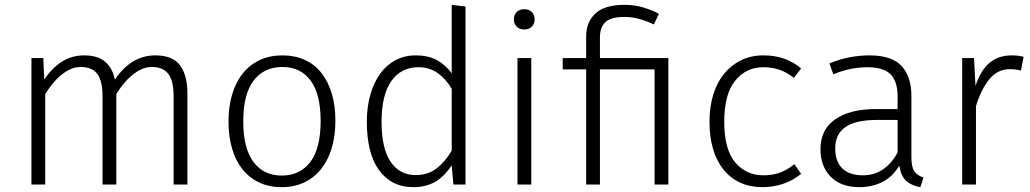

<svg xmlns="http://www.w3.org/2000/svg" viewBox="-20 -763 4258 794"><path d="M461 0H404V-365Q404 -429 382 -457.5Q360 -486 314 -486Q291 -486 270.5 -476.5Q250 -467 231 -451Q212 -435 196 -415Q180 -395 167 -374V0H110V-523H159L163 -434Q195 -482 236 -508Q277 -534 328 -534Q384 -534 414.5 -508Q445 -482 455 -434Q523 -534 622 -534Q694 -534 724.5 -493Q755 -452 755 -375V0H698V-365Q698 -429 676 -457.5Q654 -486 608 -486Q585 -486 564.5 -476.5Q544 -467 525 -451Q506 -435 490 -415Q474 -395 461 -374Z M925 -261Q925 -324 940.5 -374.5Q956 -425 985 -460.5Q1014 -496 1055 -515Q1096 -534 1148 -534Q1199 -534 1240 -515.5Q1281 -497 1309 -461.5Q1337 -426 1352 -376Q1367 -326 1367 -263Q1367 -200 1351.5 -149.5Q1336 -99 1307.5 -63.5Q1279 -28 1238 -8.5Q1197 11 1145 11Q1093 11 1052.5 -8Q1012 -27 983.5 -62Q955 -97 940 -147.5Q925 -198 925 -261ZM1148 -486Q1072 -486 1029 -430Q986 -374 986 -261Q986 -150 1028 -93.5Q1070 -37 1145 -37Q1221 -37 1263.5 -93.5Q1306 -150 1306 -263Q1306 -374 1264.5 -430Q1223 -486 1148 -486Z M1848 -743 1905 -736V0H1855L1848 -79Q1814 -29 1776 -9Q1738 11 1690 11Q1642 11 1606 -8Q1570 -27 1545.5 -62Q1521 -97 1509 -147Q1497 -197 1497 -259Q1497 -321 1511.5 -371.5Q1526 -422 1552 -458Q1578 -494 1615.5 -514Q1653 -534 1699 -534Q1750 -534 1785 -515.5Q1820 -497 1848 -460ZM1848 -396Q1823 -438 1789 -461.5Q1755 -485 1710 -485Q1639 -485 1598.5 -428Q1558 -371 1558 -259Q1558 -150 1595 -94.5Q1632 -39 1700 -39Q1750 -39 1786 -67Q1822 -95 1848 -140Z M2177 -523V0H2120V-523ZM2148 -641Q2128 -641 2116.5 -653Q2105 -665 2105 -683Q2105 -701 2116.5 -713Q2128 -725 2148 -725Q2168 -725 2179.5 -713Q2191 -701 2191 -683Q2191 -665 2179.5 -653Q2168 -641 2148 -641Z M2307 -523H2404V-612Q2404 -672 2442.5 -707.5Q2481 -743 2562 -743Q2606 -743 2642.5 -731.5Q2679 -720 2705 -706L2684 -662Q2657 -675 2626 -684Q2595 -693 2564 -693Q2505 -693 2483 -671Q2461 -649 2461 -609V-523H2744V0H2687V-476H2461V0H2404V-476H2307Z M3263 -441Q3234 -464 3203.5 -474.5Q3173 -485 3137 -485Q3065 -485 3020 -429Q2975 -373 2975 -259Q2975 -146 3020 -92Q3065 -38 3137 -38Q3173 -38 3203.5 -48.5Q3234 -59 3265 -84L3293 -44Q3260 -17 3219 -3Q3178 11 3133 11Q3082 11 3041.5 -7.5Q3001 -26 2972.5 -61Q2944 -96 2929 -146Q2914 -196 2914 -259Q2914 -321 2929.5 -371.5Q2945 -422 2974.5 -458Q3004 -494 3045 -514Q3086 -534 3137 -534Q3182 -534 3220 -521.5Q3258 -509 3293 -480Z M3699 -78Q3671 -31 3628 -10Q3585 11 3534 11Q3458 11 3415.5 -32Q3373 -75 3373 -146Q3373 -228 3434.5 -270Q3496 -312 3602 -312H3692V-364Q3692 -426 3663 -455.5Q3634 -485 3567 -485Q3538 -485 3503.5 -479Q3469 -473 3426 -456L3410 -501Q3458 -520 3498 -527Q3538 -534 3575 -534Q3668 -534 3708.5 -490Q3749 -446 3749 -367V-114Q3749 -71 3761.5 -54Q3774 -37 3799 -29L3786 11Q3751 5 3729 -13.5Q3707 -32 3699 -77ZM3692 -267H3605Q3520 -267 3477 -238Q3434 -209 3434 -149Q3434 -95 3463.5 -66.5Q3493 -38 3548 -38Q3597 -38 3633.5 -64Q3670 -90 3692 -133Z M4014 -408Q4037 -475 4073.5 -504.5Q4110 -534 4164 -534Q4192 -534 4213 -528L4202 -471Q4181 -477 4156 -477Q4105 -477 4071 -435Q4037 -393 4016 -324V0H3959V-523H4008Z"/></svg>

Font: Jldddboxgfspflltxgxzjzlszac
Style: Regular
Weight: 300
Designer: Carrois Corporate & Edenspiekermann
Foundry: Carrois Corporate GbR & Edenspiekermann AG
Version: Version 2.001